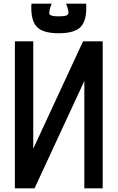

<svg xmlns="http://www.w3.org/2000/svg" viewBox="-20 -1025 640 1045"><path d="M61 0V-800H161V0H61L432 -800H539V0H439V-800H539L168 0ZM299 -844Q212 -844 179 -880.5Q146 -917 151 -1005H261Q244 -960 249.5 -948Q255 -936 299 -936Q330 -936 342 -941Q354 -946 352.5 -961Q351 -976 340 -1005H449Q454 -917 421 -880.5Q388 -844 299 -844Z"/></svg>

Font: Victor Mono Thin
Style: Regular
Weight: 100
Monospace: yes
Designer: Rune Bjørnerås
Version: Version 1.561;gftools[0.9.30]